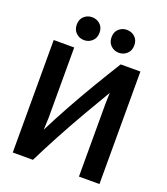

<svg xmlns="http://www.w3.org/2000/svg" viewBox="-161 -1010 977 1126"><g transform="rotate(20 328.0 -446.5)"><path d="M593 6V-696H470Q422 -619 369.5 -531Q317 -443 267.5 -353.5Q218 -264 177 -182L180 -255V-696H52V6H178Q217 -74 266.5 -166Q316 -258 368.5 -349Q421 -440 467 -517L465 -448V6ZM290 -828Q290 -861 269 -880Q248 -899 219 -899Q190 -899 169 -880Q148 -861 148 -828Q148 -795 169 -775.5Q190 -756 219 -756Q248 -756 269 -775.5Q290 -795 290 -828ZM507 -828Q507 -861 486 -880Q465 -899 436 -899Q407 -899 386 -880Q365 -861 365 -828Q365 -795 386 -775.5Q407 -756 436 -756Q465 -756 486 -775.5Q507 -795 507 -828Z"/></g></svg>

Font: Repo DemiBold
Style: Regular
Weight: 600
Designer: Stefan Peev
Foundry: Context Ltd
Version: Version 1.502